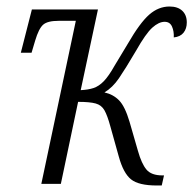

<svg xmlns="http://www.w3.org/2000/svg" viewBox="-20 -565 594 590"><path d="M462 5Q406 5 382.5 -14Q359 -33 345 -84L319 -177Q310 -210 301 -226Q292 -242 274 -247Q256 -252 220 -252L167 0H107L213 -501H160Q126 -501 112.5 -489Q99 -477 88 -440L77 -403H44L78 -536H281L228 -288Q251 -289 267.5 -294.5Q284 -300 299 -315.5Q314 -331 332 -363L373 -431Q410 -495 438.5 -520Q467 -545 501 -545Q526 -545 540 -532Q554 -519 554 -496Q554 -477 544 -464.5Q534 -452 514 -450Q515 -469 508.5 -483.5Q502 -498 486 -498Q468 -498 448 -480Q428 -462 398 -409Q365 -353 345.5 -324.5Q326 -296 301 -281Q328 -275 346 -256.5Q364 -238 378 -191L404 -101Q415 -62 430 -44Q445 -26 479 -26H484L477 5Z"/></svg>

Font: Noto Serif ExtraCondensed Light
Style: Italic
Weight: 300
Width: 2
Italic angle: -12°
Designer: Monotype Design Team
Foundry: Monotype Imaging Inc.
Version: Version 2.014; ttfautohint (v1.8.4.7-5d5b)